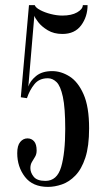

<svg xmlns="http://www.w3.org/2000/svg" viewBox="-20 -720 429 752"><path d="M168 12Q108 12 77.8 -27.2Q47.5 -66.5 47.5 -120Q47.5 -150 59.2 -164Q71 -178 87.5 -178Q103.5 -178 113.5 -166.5Q123.5 -155 123.5 -130.5Q123.5 -116 117.2 -105.8Q111 -95.5 105 -85.5Q99 -75.5 99 -61.5Q99 -44 112 -27.8Q125 -11.5 158 -11.5Q203.5 -11.5 219.5 -66Q235.5 -120.5 235.5 -215Q235.5 -298 226.2 -340.8Q217 -383.5 201.5 -398.5Q186 -413.5 167.5 -413.5Q133.5 -413.5 114.8 -390.2Q96 -367 85.5 -335.5L61.5 -339L93.5 -700H116Q119.5 -690 137.5 -680.5Q155.5 -671 179.2 -665Q203 -659 224 -659Q260 -659 282 -671.5Q304 -684 304.5 -700H323Q323 -655 298 -621Q273 -587 224.5 -587Q191 -587 167 -601.5Q143 -616 129.8 -633.2Q116.5 -650.5 114.5 -658.5L91 -381Q97.5 -402.5 121 -422Q144.5 -441.5 184.5 -441.5Q219 -441.5 252.2 -420.8Q285.5 -400 307.2 -351Q329 -302 329 -217.5Q329 -147 314.2 -102.2Q299.5 -57.5 275.2 -32.5Q251 -7.5 222.8 2.2Q194.5 12 168 12Z"/></svg>

Font: Imbue 50pt Medium
Style: Regular
Weight: 500
Designer: Tyler Finck
Foundry: Etcetera Type Company
Version: Version 1.102; ttfautohint (v1.8.3)